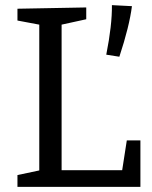

<svg xmlns="http://www.w3.org/2000/svg" viewBox="-20 -728 593 748"><path d="M456 -65 474 -181H527V0H48V-46L133 -64V-632L48 -648V-694L316 -699V-653L220 -632V-65ZM394 -515Q417 -631 416 -708L494 -704Q484 -625 445 -507Z"/></svg>

Font: Bitter Pro
Style: Regular
Weight: 400
Designer: Sol Matas, and Bitter project Authors
Foundry: Sol Matas
Version: Version 1.010